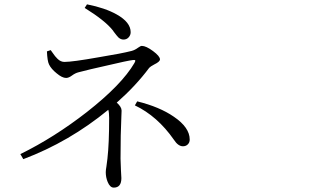

<svg xmlns="http://www.w3.org/2000/svg" viewBox="-20 -816 1540 889"><path d="M506.8 52.7Q489.3 52.7 478.5 26.4Q469.7 4.9 469.7 -18.6Q469.7 -28.3 472.7 -44.9Q475.6 -64.5 477.5 -82Q485.4 -152.3 485.4 -269.5Q485.4 -294.9 481.4 -307.6Q300.8 -159.2 87.9 -79.1L74.2 -102.5Q231.4 -179.7 381.8 -296.9Q543.9 -423.8 602.5 -524.4Q607.4 -533.2 606.4 -536.1Q605.5 -539.1 595.7 -538.1Q570.3 -535.2 475.6 -512.7Q391.6 -494.1 343.8 -481.4Q328.1 -477.5 312.5 -465.8Q297.9 -455.1 286.1 -455.1Q267.6 -455.1 242.2 -476.6Q216.8 -497.1 207 -517.6Q199.2 -533.2 197.3 -578.1L214.8 -584Q216.8 -581.1 221.7 -574.2Q236.3 -552.7 246.1 -543.9Q260.7 -529.3 278.3 -529.3Q315.4 -529.3 436.5 -550.8Q543.9 -568.4 588.9 -580.1Q604.5 -584 620.1 -595.7Q630.9 -603.5 636.7 -603.5Q656.2 -603.5 688.5 -579.6Q720.7 -555.7 720.7 -541Q720.7 -530.3 694.3 -517.6Q675.8 -507.8 670.9 -502Q608.4 -418 520.5 -340.8Q543 -321.3 543 -303.7Q543 -296.9 542 -277.3Q538.1 -197.3 538.1 -81.1Q538.1 -64.5 540 -28.3Q542 -1 542 8.8Q542 52.7 506.8 52.7ZM827.1 -138.7Q804.7 -138.7 785.2 -168.9Q709 -278.3 604.5 -328.1L615.2 -346.7Q718.8 -321.3 785.2 -275.4Q858.4 -225.6 858.4 -169.9Q858.4 -156.2 849.6 -147.5Q840.8 -138.7 827.1 -138.7ZM551.8 -632.8Q539.1 -632.8 528.3 -642.6Q521.5 -649.4 506.8 -668.9Q503.9 -672.9 502.9 -674.8Q466.8 -720.7 372.1 -779.3L382.8 -795.9Q466.8 -779.3 520.5 -749Q585 -712.9 585 -667Q585 -653.3 575.7 -643.1Q566.4 -632.8 551.8 -632.8Z"/></svg>

Font: Bpmf Zihi Box R
Style: R
Weight: 400
Foundry: But Ko
Version: Version 1.320